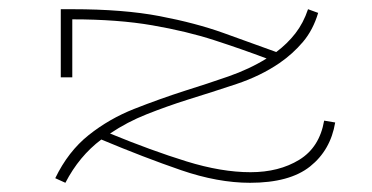

<svg xmlns="http://www.w3.org/2000/svg" viewBox="-20 -386 808 417"><path d="M137 -218H112V-366H137Q248 -366 326.5 -351Q405 -336 465 -314.5Q525 -293 580 -273Q604 -291 621.5 -313.5Q639 -336 649 -366L671 -358Q660 -321 638 -295Q616 -269 587 -249Q546 -221 493.5 -203.5Q441 -186 386 -169Q342 -155 299 -138Q256 -121 219 -96Q309 -59 385 -35.5Q461 -12 524 -12Q586 -12 630 -39Q674 -66 684 -124L708 -120Q698 -60 653.5 -24.5Q609 11 523 11Q453 11 373 -16.5Q293 -44 200 -83Q176 -65 156.5 -41.5Q137 -18 122 11L100 1Q128 -57 172.5 -92.5Q217 -128 271.5 -149.5Q326 -171 382 -189Q430 -204 476 -220Q522 -236 559 -259Q506 -279 446 -298.5Q386 -318 311 -331Q236 -344 137 -344Z"/></svg>

Font: BhuTuka Expanded One
Style: Regular
Weight: 400
Designer: Erin McLaughlin
Version: Version 1.000; ttfautohint (v1.8.3)